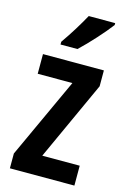

<svg xmlns="http://www.w3.org/2000/svg" viewBox="-118 -821 580 877"><g transform="rotate(15 172.5 -382.5)"><path d="M314 -756V-765H189C163 -718 135 -672 98 -619V-606H178C224 -649 284 -716 314 -756ZM326 0V-94H149L320 -468V-543H32V-450H196L21 -70V0Z"/></g></svg>

Font: Noto Sans Hebrew ExtraCondensed SemiBold
Style: Regular
Weight: 600
Width: 2
Designer: Ben Nathan
Foundry: Google LLC
Version: Version 3.001